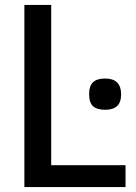

<svg xmlns="http://www.w3.org/2000/svg" viewBox="-20 -760 553 780"><path d="M79 -740H188V-89H490V0H79ZM407 -314Q374 -314 358 -328.5Q342 -343 342 -377Q342 -411 358 -426Q374 -441 407 -441Q472 -441 472 -377Q472 -344 455.5 -329Q439 -314 407 -314Z"/></svg>

Font: Encode Sans Narrow
Style: Medium
Weight: 500
Designer: Pablo Impallari, Andres Torresi
Foundry: Pablo Impallari, Andres Torresi
Version: Version 1.000; ttfautohint (v1.00) -l 8 -r 50 -G 200 -x 14 -